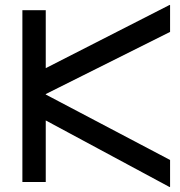

<svg xmlns="http://www.w3.org/2000/svg" viewBox="-20 -748 738 789"><path d="M110.7 -283.9V-389.8L678.9 -90.6V19.4L677.4 20.9ZM72 -706H168V0H72ZM110.7 -438.7 677.4 -727.9 678.9 -726.9V-616.8L110.7 -332.8Z"/></svg>

Font: Lineal Thin
Style: Regular
Weight: 200
Designer: Created by Frank Adebiaye with contributions from Anton Moglia & Ariel Martín Pérez
Created by Frank ADEBIAYE with FontF
Foundry: Velvetyne Type Foundry
Version: Version 2.000;Glyphs 3.2 (3227)